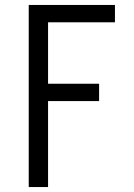

<svg xmlns="http://www.w3.org/2000/svg" viewBox="-20 -755 540 775"><path d="M96 0V-735H444V-665H174V-417H380V-347H174V0Z"/></svg>

Font: Iosevka SS18
Style: Regular
Weight: 400
Monospace: yes
Designer: Belleve Invis
Foundry: Belleve Invis
Version: Version 25.1.1; ttfautohint (v1.8.4)